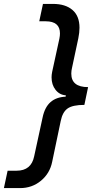

<svg xmlns="http://www.w3.org/2000/svg" viewBox="-62 -839 497 983"><path d="M345 -697Q345 -673 339 -643L307 -493Q303 -477 303 -462Q303 -393 389 -393L370 -302Q310 -302 284 -283.5Q258 -265 249 -220L205 -10Q193 49 147.5 86.5Q102 124 41 124H-42L-23 35H23Q98 35 113 -39L156 -237Q167 -290 196.5 -316Q226 -342 274 -344L275 -351Q243 -353 222.5 -379Q202 -405 202 -443Q202 -456 205 -471L242 -641Q245 -656 245 -668Q245 -730 172 -730H139L158 -819H209Q273 -819 309 -788Q345 -757 345 -697Z"/></svg>

Font: Application Medium
Style: Italic
Weight: 500
Italic angle: -12°
Designer: Wei Huang
Foundry: Wei Huang
Version: Version 0.012